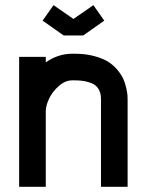

<svg xmlns="http://www.w3.org/2000/svg" viewBox="-20 -719 565 739"><path d="M368.7 -335.4Q368.7 -346.2 367.4 -354.5Q366.2 -362.8 360.6 -373.8Q355 -384.8 344.7 -392.1Q334.5 -399.4 314.7 -404.5Q294.9 -409.7 267.6 -409.7H257.8Q231 -409.7 206.3 -387.9Q181.6 -366.2 168.9 -339.1Q156.2 -312 156.2 -291.5V0H53.7V-500H156.2V-479Q203.6 -512.2 257.8 -512.2H267.6Q308.6 -512.2 341.6 -503.4Q374.5 -494.6 395.3 -481.9Q416 -469.2 431.4 -450.7Q446.8 -432.1 454.1 -416.3Q461.4 -400.4 465.6 -381.6Q469.7 -362.8 470.5 -353.8Q471.2 -344.7 471.2 -335.4V0H368.7ZM262.7 -646 339.4 -699.2 381.3 -639.6 300.3 -582.5H225.1L144 -639.6L186 -699.2Z"/></svg>

Font: Anka/Coder Condensed
Style: Bold
Weight: 700
Width: 4
Monospace: yes
Version: Version 001.100